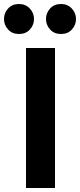

<svg xmlns="http://www.w3.org/2000/svg" viewBox="-50 -940 400 960"><path d="M225 0H80V-700H225ZM120 -845Q120 -815 99.5 -792.5Q79 -770 45 -770Q11 -770 -9.5 -792.5Q-30 -815 -30 -845Q-30 -875 -9.5 -897.5Q11 -920 45 -920Q78 -920 99 -897.5Q120 -875 120 -845ZM330 -845Q330 -815 309.5 -792.5Q289 -770 255 -770Q221 -770 200.5 -792.5Q180 -815 180 -845Q180 -875 200.5 -897.5Q221 -920 255 -920Q288 -920 309 -897.5Q330 -875 330 -845Z"/></svg>

Font: Prosto One
Style: Regular
Weight: 400
Designer: Pavel Emelyanov and Jovanny lemonad
Foundry: Pavel Emelyanov and Jovanny Lemonad
Version: Version 1.001